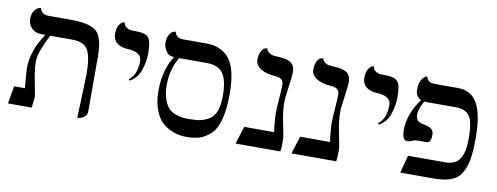

<svg xmlns="http://www.w3.org/2000/svg" viewBox="-52 -810 2776 1072"><g transform="rotate(10 1335.5 -273.5)"><path d="M415 12.2 423.8 -233.9Q423.8 -335.9 400.4 -374.5Q377 -413.1 312 -413.1H187Q166 -374.5 149.4 -332Q132.8 -289.6 132.8 -255.9Q132.8 -210 147 -142.1Q161.1 -74.2 161.1 -58.1L154.8 0H20L37.1 -100.1H98.1Q97.2 -114.3 95 -141.1Q92.8 -168 91.3 -188Q89.8 -208 89.8 -211.9Q89.8 -252.9 101.1 -292Q112.3 -331.1 124.8 -355Q137.2 -378.9 158.7 -413.1H137.2Q102.1 -413.1 81.1 -434.6Q60.1 -456.1 60.1 -486.8Q60.1 -514.6 72 -532.2Q84 -549.8 96.7 -553.7L108.9 -557.1Q117.7 -521 158.2 -521H284.2Q394 -521 431.6 -486.1Q469.2 -451.2 469.2 -344.2V-33.2Q469.2 -14.2 455.6 -3.2Q441.9 7.8 428.7 9.8Z M666.5 -243.2 660.6 -250Q705.6 -283.2 705.6 -360.8Q705.6 -411.6 626.5 -415Q585.4 -417 563.5 -435.5Q541.5 -454.1 541.5 -486.8Q541.5 -516.6 552 -534.9Q562.5 -553.2 573.2 -556.2L583.5 -559.1Q585.4 -541 598.6 -532Q611.8 -522.9 622.8 -522Q633.8 -521 654.8 -521Q708 -521 725.3 -500Q742.7 -479 742.7 -411.1Q742.7 -364.3 726.1 -315.2Q709.5 -266.1 666.5 -243.2Z M1073.2 -415H917Q875 -344.2 875 -256.8Q875 -210 886.5 -177Q897.9 -144 913.1 -127.4Q928.2 -110.8 953.1 -101.8Q978 -92.8 994.6 -91.3Q1011.2 -89.8 1037.1 -89.8Q1073.2 -89.8 1097.7 -95.5Q1122.1 -101.1 1146.2 -116.5Q1170.4 -131.8 1182.4 -165Q1194.3 -198.2 1194.3 -249Q1194.3 -334 1168.2 -374.5Q1142.1 -415 1073.2 -415ZM1034.2 11.2Q1011.2 11.2 988.3 7.1Q965.3 2.9 936.3 -11.5Q907.2 -25.9 886.2 -48.8Q865.2 -71.8 850.1 -115Q835 -158.2 835 -214.8Q835 -334 888.2 -416Q857.4 -416 842.3 -439.9Q827.1 -463.9 827.1 -485.8Q827.1 -516.6 838.6 -534.2Q850.1 -551.8 861.8 -554.7L873 -557.1Q880.9 -522 921.4 -522H1055.2Q1139.2 -522 1184.6 -463.9Q1230 -405.8 1230 -266.1Q1230 -178.2 1214.1 -120.1Q1198.2 -62 1167.7 -34.9Q1137.2 -7.8 1106.7 1.7Q1076.2 11.2 1034.2 11.2Z M1538.1 -272Q1538.1 -222.2 1553 -153.1Q1567.9 -84 1567.9 -63Q1567.9 -19 1564 0H1310.1L1341.8 -100.1H1511.7Q1505.9 -130.9 1502.9 -181.2Q1502 -188 1502 -204.1Q1502 -230 1506.3 -287.6Q1510.7 -345.2 1510.7 -369.1Q1510.7 -406.2 1463.9 -409.2Q1410.6 -412.1 1379.9 -432.1Q1349.1 -452.1 1349.1 -481.9Q1349.1 -514.2 1360.1 -532Q1371.1 -549.8 1381.8 -551.8L1393.1 -554.2Q1396 -539.1 1408.4 -530.5Q1420.9 -522 1432.4 -520.5Q1443.8 -519 1462.9 -518.1Q1482.9 -517.1 1497.3 -514.6Q1511.7 -512.2 1526.4 -505.1Q1541 -498 1548.6 -483.6Q1556.2 -469.2 1556.2 -448.2Q1556.2 -420.4 1547.1 -360.6Q1538.1 -300.8 1538.1 -272Z M1855 -272Q1855 -222.2 1869.9 -153.1Q1884.8 -84 1884.8 -63Q1884.8 -19 1880.9 0H1627L1658.7 -100.1H1828.6Q1822.8 -130.9 1819.8 -181.2Q1818.8 -188 1818.8 -204.1Q1818.8 -230 1823.2 -287.6Q1827.6 -345.2 1827.6 -369.1Q1827.6 -406.2 1780.8 -409.2Q1727.5 -412.1 1696.8 -432.1Q1666 -452.1 1666 -481.9Q1666 -514.2 1677 -532Q1688 -549.8 1698.7 -551.8L1710 -554.2Q1712.9 -539.1 1725.3 -530.5Q1737.8 -522 1749.3 -520.5Q1760.7 -519 1779.8 -518.1Q1799.8 -517.1 1814.2 -514.6Q1828.6 -512.2 1843.3 -505.1Q1857.9 -498 1865.5 -483.6Q1873 -469.2 1873 -448.2Q1873 -420.4 1864 -360.6Q1855 -300.8 1855 -272Z M2079.6 -243.2 2073.7 -250Q2118.7 -283.2 2118.7 -360.8Q2118.7 -411.6 2039.6 -415Q1998.5 -417 1976.6 -435.5Q1954.6 -454.1 1954.6 -486.8Q1954.6 -516.6 1965.1 -534.9Q1975.6 -553.2 1986.3 -556.2L1996.6 -559.1Q1998.5 -541 2011.7 -532Q2024.9 -522.9 2035.9 -522Q2046.9 -521 2067.9 -521Q2121.1 -521 2138.4 -500Q2155.8 -479 2155.8 -411.1Q2155.8 -364.3 2139.2 -315.2Q2122.6 -266.1 2079.6 -243.2Z M2587.4 -248Q2587.4 -280.3 2585.9 -301.8Q2584.5 -323.2 2578.9 -346.2Q2573.2 -369.1 2562.7 -382.6Q2552.2 -396 2534.2 -404.5Q2516.1 -413.1 2491.2 -413.1H2325.2Q2320.8 -413.1 2316.4 -413.3Q2312 -413.6 2308.1 -414.1Q2280.3 -369.1 2280.3 -335.9Q2280.3 -313 2291.7 -302Q2303.2 -291 2337.4 -285.2Q2384.3 -276.4 2384.3 -240.2Q2384.3 -193.4 2361.3 -192.9H2305.2Q2293.9 -192.9 2277.6 -186Q2261.2 -179.2 2251.5 -179.2Q2222.7 -179.2 2222.2 -237.8Q2222.2 -328.6 2288.1 -418.9Q2255.9 -432.6 2256.3 -475.1Q2256.3 -495.1 2260.7 -510.5Q2265.1 -525.9 2271.2 -533.9Q2277.3 -542 2283.7 -546.9Q2290 -551.8 2294.9 -553.7L2299.3 -555.2Q2306.2 -521 2347.2 -521H2479.5Q2555.7 -521 2590.6 -457.5Q2625.5 -394 2625.5 -265.1Q2625.5 -190.9 2618.4 -146Q2611.3 -101.1 2591.3 -65.4Q2571.3 -29.8 2533.2 -14.9Q2495.1 0 2433.1 0H2244.1L2270.5 -100.1H2480.5Q2537.6 -100.1 2562.5 -136.5Q2587.4 -172.9 2587.4 -248Z"/></g></svg>

Font: Biolilbert
Style: Regular
Weight: 400
Designer: Philipp H. Poll
Foundry: Philipp H. Poll
Version: Version 1.1.0